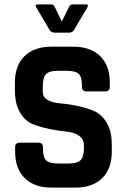

<svg xmlns="http://www.w3.org/2000/svg" viewBox="-20 -856 579 876"><path d="M49 -164V-184Q49 -205 70 -205H155Q176 -205 176 -184V-176Q176 -138 191 -124Q206 -110 246 -110H293Q332 -110 347.5 -125Q363 -140 363 -181V-193Q363 -222 339.5 -237.5Q316 -253 281 -256Q246 -259 205.5 -267.5Q165 -276 130 -289.5Q95 -303 71.5 -342.5Q48 -382 48 -444V-479Q48 -557 92 -600Q136 -643 214 -643H314Q393 -643 437 -600Q481 -557 481 -479V-460Q481 -439 460 -439H375Q354 -439 354 -460V-466Q354 -505 339 -519Q324 -533 284 -533H245Q204 -533 189.5 -517.5Q175 -502 175 -457V-438Q175 -391 257 -384Q342 -377 408 -350Q443 -335 466.5 -296.5Q490 -258 490 -198V-164Q490 -86 446 -43Q402 0 324 0H215Q137 0 93 -43Q49 -86 49 -164ZM295 -707H230Q215 -707 207 -718L145 -823Q138 -836 153 -836H212Q225 -836 230 -824L262 -758L295 -824Q299 -836 312 -836H372Q386 -836 379 -823L317 -718Q309 -707 295 -707Z"/></svg>

Font: Rajdhani
Style: Bold
Weight: 700
Designer: Satya Rajpurohit, Jyotish Sonowal
Foundry: Indian Type Foundry
Version: Version 1.201 February 1, 2022